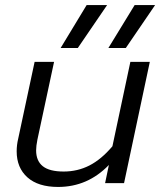

<svg xmlns="http://www.w3.org/2000/svg" viewBox="-20 -725 634 760"><path d="M323 -705H404L288 -535H220ZM513 -705H594L478 -535H409ZM46 -126Q46 -151 52 -176L117 -480H194L128 -172Q123 -147 123 -130Q123 -88 149.5 -67Q176 -46 232 -46Q287 -46 334 -70Q381 -94 425 -146L496 -480H573L471 0H396L411 -72Q327 15 210 15Q131 15 88.5 -23Q46 -61 46 -126Z"/></svg>

Font: Prompt Light
Style: Italic
Weight: 300
Italic angle: -12°
Designer: Katatrad Team
Foundry: CadsonDemak
Version: Version 1.000